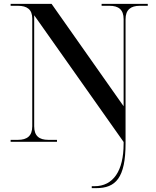

<svg xmlns="http://www.w3.org/2000/svg" viewBox="-20 -734 810 994"><path d="M455 240H478C579 240 630 187 630 8V-634C630 -684 657 -704 704 -704H745V-714H506V-704H547C594 -704 620 -684 620 -635V-184L247 -714H35V-704H73C120 -704 147 -685 147 -638V-80C147 -30 120 -10 73 -10H35V0H275V-10H230C183 -10 157 -30 157 -80V-655L620 1V10C620 151 566 230 469 230H455Z"/></svg>

Font: Noto Serif Display Medium
Style: Regular
Weight: 500
Designer: Monotype Design Team
Foundry: Monotype Imaging Inc.
Version: Version 2.009